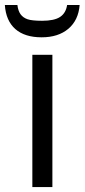

<svg xmlns="http://www.w3.org/2000/svg" viewBox="-45 -757 343 777"><path d="M167 0H85.9V-535.2H167ZM123.5 -606Q55.2 -606 17.1 -639.4Q-21 -672.9 -25.4 -736.8H25.4Q28.3 -712.9 38.3 -699.2Q48.3 -685.5 66.2 -679.2Q84 -672.9 125.5 -672.9Q174.8 -672.9 198.2 -688.5Q221.7 -704.1 226.6 -736.8H277.3Q272.5 -675.3 231.7 -640.6Q190.9 -606 123.5 -606Z"/></svg>

Font: HunimalSansv1.5
Style: Regular
Weight: 400
Foundry: Ascender Corporation
Version: Version 1.10